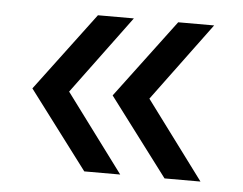

<svg xmlns="http://www.w3.org/2000/svg" viewBox="-38 -554 606 479"><g transform="rotate(5 265.5 -314.5)"><path d="M390 -119 243 -314 390 -510H480L335 -314L480 -119ZM189 -119 42 -314 189 -510H279L134 -314L279 -119Z"/></g></svg>

Font: MuseoModerno SemiBold
Style: Regular
Weight: 400
Version: Version 1.001